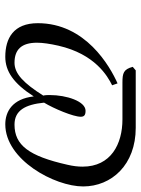

<svg xmlns="http://www.w3.org/2000/svg" viewBox="74 -582 521 708"><g transform="rotate(90 334.0 -228.5)"><path d="M411 -266C411 -278 406 -284 389 -284C354 -284 331 -214 331 -152C331 -144 331 -136 333 -128C288 -57 253 -22 212 -22C163 -22 138 -48 138 -105C138 -126 142 -153 149 -184C180 -319 261 -365 295 -382L288 -402C225 -374 66 -284 66 -108C66 -18 122 12 190 12C243 12 288 -18 336 -93C345 -14 392 12 439 12C570 12 668 -170 668 -275C668 -380 588 -469 452 -469H240L227 -458C236 -424 250 -420 285 -420H421C511 -420 595 -378 595 -273C595 -256 593 -238 588 -217C556 -75 516 -22 440 -22C388 -22 366 -61 359 -131C381 -167 411 -239 411 -266Z"/></g></svg>

Font: Libertinus Serif
Style: Italic
Weight: 400
Italic angle: -12°
Designer: Philipp H. Poll, Khaled Hosny
Foundry: Caleb Maclennan
Version: Version 7.050;RELEASE